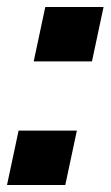

<svg xmlns="http://www.w3.org/2000/svg" viewBox="-38 -527 315 547"><path d="M91 -507H257L224 -352H58ZM15 -155H181L148 0H-18Z"/></svg>

Font: Decalotype
Style: Bold Italic
Weight: 700
Italic angle: -12°
Designer: Alfredo Marco Pradil
Foundry: Alfredo Marco Pradil
Version: Version 1.0